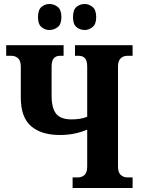

<svg xmlns="http://www.w3.org/2000/svg" viewBox="-20 -940 704 960"><path d="M404 -790Q380 -790 362.5 -804.5Q345 -819 345 -854Q345 -891 362.5 -905.5Q380 -920 404 -920Q424 -920 442.5 -905.5Q461 -891 461 -854Q461 -819 442.5 -804.5Q424 -790 404 -790ZM227 -790Q205 -790 187.5 -804.5Q170 -819 170 -854Q170 -891 187.5 -905.5Q205 -920 227 -920Q250 -920 268.5 -905.5Q287 -891 287 -854Q287 -819 268.5 -804.5Q250 -790 227 -790ZM343 0V-53H369Q390 -53 403 -65.5Q416 -78 416 -107V-292Q389 -280 354 -272.5Q319 -265 280 -265Q186 -265 135 -309.5Q84 -354 84 -452V-607Q84 -636 70.5 -648.5Q57 -661 37 -661H11V-714H298V-661H280Q260 -661 249 -648.5Q238 -636 238 -607V-462Q238 -400 260.5 -371.5Q283 -343 338 -343Q359 -343 378.5 -346Q398 -349 416 -356V-607Q416 -636 405 -648.5Q394 -661 374 -661H355V-714H643V-661H617Q597 -661 583.5 -648.5Q570 -636 570 -607V-107Q570 -78 583.5 -65.5Q597 -53 617 -53H643V0Z"/></svg>

Font: Noto Serif ExtraCondensed ExtraBold
Style: Regular
Weight: 800
Width: 2
Designer: Monotype Design Team
Foundry: Monotype Imaging Inc.
Version: Version 2.013; ttfautohint (v1.8.4.7-5d5b)